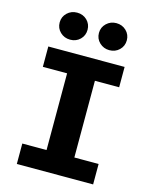

<svg xmlns="http://www.w3.org/2000/svg" viewBox="-136 -1034 888 1122"><g transform="rotate(15 307.5 -473.0)"><path d="M538.5 -710.8V-587.7H391.8V-123.6H538.5V0H76.9V-123.6H223.6V-587.7H76.9V-710.8ZM189.2 -782.1Q153.8 -782.1 129.2 -805.6Q104.6 -829.2 104.6 -864.1Q104.6 -898.5 129.2 -922.1Q153.8 -945.6 189.2 -945.6Q225.1 -945.6 249.2 -922.1Q273.3 -898.5 273.3 -864.1Q273.3 -829.2 249.2 -805.6Q225.1 -782.1 189.2 -782.1ZM426.2 -782.1Q391.8 -782.1 366.9 -805.6Q342.1 -829.2 342.1 -864.1Q342.1 -898.5 366.9 -922.1Q391.8 -945.6 426.2 -945.6Q462.1 -945.6 486.4 -922.1Q510.8 -898.5 510.8 -864.1Q510.8 -829.2 486.4 -805.6Q462.1 -782.1 426.2 -782.1Z"/></g></svg>

Font: FiraCode Nerd Font Mono
Style: Bold
Weight: 700
Monospace: yes
Designer: Carrois Corporate, Edenspiekermann AG, Nikita Prokopov
Foundry: Carrois Corporate, Edenspiekermann AG, Nikita Prokopov
Version: Version 6.002;Nerd Fonts 3.3.0